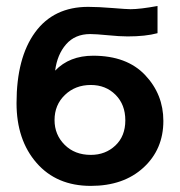

<svg xmlns="http://www.w3.org/2000/svg" viewBox="-20 -603 600 641"><path d="M35.2 -258.8Q35.2 -410.2 97.2 -495.1Q159.2 -580.1 274.4 -580.1Q307.6 -580.1 355.5 -576.2Q403.3 -572.3 416 -572.3Q447.3 -572.3 505.9 -583V-492.2Q465.8 -481.4 406.2 -481.4Q379.9 -481.4 339.8 -485.4Q299.8 -489.3 281.2 -489.3Q230.5 -489.3 200.7 -455.1Q170.9 -420.9 164.1 -367.2Q211.9 -417 291 -417Q403.3 -417 464.4 -352.5Q525.4 -288.1 525.4 -199.2Q525.4 -104.5 459 -43.5Q392.6 17.6 283.2 17.6Q168.9 17.6 102.1 -59.1Q35.2 -135.7 35.2 -258.8ZM162.1 -202.1Q162.1 -153.3 195.8 -119.6Q229.5 -85.9 283.2 -85.9Q332 -85.9 365.2 -117.2Q398.4 -148.4 398.4 -201.2Q398.4 -253.9 365.7 -286.6Q333 -319.3 283.2 -319.3Q231.4 -319.3 196.8 -286.1Q162.1 -252.9 162.1 -202.1Z"/></svg>

Font: Gothic A1
Style: Bold
Weight: 700
Version: Version 2.50